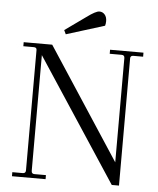

<svg xmlns="http://www.w3.org/2000/svg" viewBox="-56 -851 738 899"><g transform="rotate(5 313.5 -402.0)"><path d="M407 -740 227 -684 218 -703 316 -773Q358 -804 375 -804Q390 -804 400 -792.5Q410 -781 410 -762Q410 -750 407 -740ZM440 -630H597V-611H551Q537 -611 537 -598V0H503L124 -577V-33Q124 -19 138 -19H192V0H34V-19H83Q97 -19 97 -33V-599Q97 -611 83 -611H34V-630H168L510 -107V-597Q510 -611 496 -611H440Z"/></g></svg>

Font: Arapey Thin
Style: Regular
Weight: 100
Designer: Eduardo Rodriguez Tunni
Foundry: Eduardo Rodriguez Tunni
Version: Version 4.000;hotconv 1.0.109;makeotfexe 2.5.65596